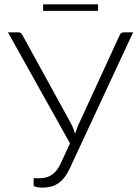

<svg xmlns="http://www.w3.org/2000/svg" viewBox="-20 -856 642 882"><path d="M165 -37.5Q195 -37.5 218.5 -53.2Q242 -69 259 -105.5L301.5 -197.5L16.5 -707.5H64Q71 -707.5 75.5 -704.2Q80 -701 83 -695L303.5 -293.5Q310.5 -281 315.8 -268Q321 -255 325 -241.5Q329 -254.5 334 -267.8Q339 -281 345.5 -294L530 -695Q532.5 -700.5 537.2 -704Q542 -707.5 549 -707.5H591.5L301.5 -84.5Q290 -59.5 276.8 -42.2Q263.5 -25 248 -14.2Q232.5 -3.5 214.2 1.2Q196 6 174.5 6Q158.5 6 146.5 3Q134.5 0 134.5 -5.5V-37.5ZM178 -836H430.5V-806H178Z"/></svg>

Font: Lato Light
Style: Regular
Weight: 300
Designer: Lukasz Dziedzic
Foundry: tyPoland Lukasz Dziedzic
Version: Version 2.007; 2014-02-27